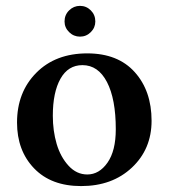

<svg xmlns="http://www.w3.org/2000/svg" viewBox="-20 -625 575 655"><path d="M38.1 -207Q38.1 -310.5 103.8 -376.7Q169.4 -442.9 277.8 -442.9Q382.3 -442.9 439.7 -378.9Q497.1 -314.9 497.1 -212.9Q497.1 -116.2 429.9 -53.2Q362.8 9.8 256.8 9.8Q154.3 9.8 96.2 -50.8Q38.1 -111.3 38.1 -207ZM261.2 -402.8Q212.4 -402.8 186.3 -356.4Q160.2 -310.1 160.2 -230Q160.2 -178.7 173.3 -134Q186.5 -89.4 213.9 -59.6Q241.2 -29.8 277.8 -29.8Q318.4 -29.8 346.7 -70.1Q375 -110.4 375 -184.1Q375 -287.1 345 -345Q314.9 -402.8 261.2 -402.8ZM200.2 -551.8Q200.2 -574.2 215.8 -589.6Q231.4 -605 252.9 -605Q274.4 -605 289.8 -589.6Q305.2 -574.2 305.2 -551.8Q305.2 -530.8 289.8 -515.4Q274.4 -500 252.9 -500Q231.4 -500 215.8 -515.4Q200.2 -530.8 200.2 -551.8Z"/></svg>

Font: Common Serif SemiBold
Style: Regular
Weight: 600
Designer: Philipp H. Poll, Khaled Hosny
Foundry: Stefan Peev, Context Ltd.
Version: Version 1.026